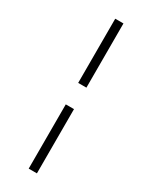

<svg xmlns="http://www.w3.org/2000/svg" viewBox="-238 -787 820 1036"><g transform="rotate(30 172.5 -269.0)"><path d="M198.2 -335.9H147V-735.8H198.2ZM198.2 198.2H147V-202.1H198.2Z"/></g></svg>

Font: Charis
Style: Bold
Weight: 700
Designer: Walt Agee, Miriam Martin, Annie Olsen, Victor Gaultney, Lorna Priest, Alan Ward, Bob Hallissy, Martin Hosken, Sharon Cor
Foundry: SIL Global
Version: Version 7.000